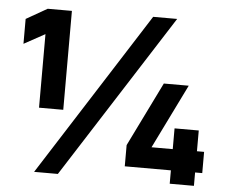

<svg xmlns="http://www.w3.org/2000/svg" viewBox="-50 -753 959 810"><g transform="rotate(5 429.0 -347.5)"><path d="M668 -695.3 223.6 0H123L566.4 -695.3ZM120.1 -271.5V-583L31.2 -534.2V-639.6L120.1 -690.4H222.7V-271.5ZM830.1 -56.6H799.8V0H697.3V-56.6H502V-146.5L635.7 -418.9H741.2L607.4 -146.5H697.3V-234.4H799.8V-146.5H830.1Z"/></g></svg>

Font: Altinn-DIN Exp
Style: DINExp-Bold
Weight: 700
Width: 7
Designer: Charles Nix
Foundry: Altinn
Version: Version 2.00